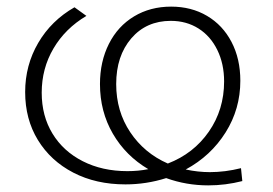

<svg xmlns="http://www.w3.org/2000/svg" viewBox="-20 -551 825 580"><path d="M609 9C643.7 9 678 4.7 712 -4L708 -43C676 -35 644.7 -31 614 -31C590 -31 565.7 -33.7 541 -39C591.7 -66.3 631.8 -103.7 661.5 -151C691.2 -198.3 706 -250.3 706 -307C706 -351 697.2 -390 679.5 -424C661.8 -458 637.2 -484.3 605.5 -503C573.8 -521.7 537.7 -531 497 -531C455 -531 417.7 -521.2 385 -501.5C352.3 -481.8 327 -454.2 309 -418.5C291 -382.8 282 -342.3 282 -297C282 -241.7 295 -191.7 321 -147C347 -102.3 382.7 -66.7 428 -40C408 -36 387 -34 365 -34C314.3 -34 269.3 -44 230 -64C190.7 -84 160.2 -111.8 138.5 -147.5C116.8 -183.2 106 -224.3 106 -271C106 -319.7 117.8 -364.2 141.5 -404.5C165.2 -444.8 198.3 -477.7 241 -503L205 -529C158.3 -502.3 121.8 -466.5 95.5 -421.5C69.2 -376.5 56 -327 56 -273C56 -218.3 68.8 -170 94.5 -128C120.2 -86 155.8 -53.2 201.5 -29.5C247.2 -5.8 299.7 6 359 6C401 6 442 -0.3 482 -13C522.7 1.7 565 9 609 9ZM373.5 -151.5C345.2 -193.8 331 -242.3 331 -297C331 -353.7 346.2 -399.7 376.5 -435C406.8 -470.3 446.7 -488 496 -488C527.3 -488 555.2 -480.3 579.5 -465C603.8 -449.7 622.8 -428 636.5 -400C650.2 -372 657 -340.3 657 -305C657 -248.3 641.7 -197.8 611 -153.5C580.3 -109.2 539 -77 487 -57C439.7 -77.7 401.8 -109.2 373.5 -151.5Z"/></svg>

Font: Montserrat Custom ExtraLight
Style: Regular
Weight: 300
Designer: Julieta Ulanovsky
Foundry: Julieta Ulanovsky
Version: Version 7.200